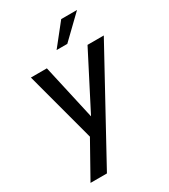

<svg xmlns="http://www.w3.org/2000/svg" viewBox="-216 -799 972 1104"><g transform="rotate(-30 270.0 -247.0)"><path d="M50 203 180 -29 56 -493H162L244 -127L432 -493H540L159 203ZM263 -556 375 -697H480L334 -556Z"/></g></svg>

Font: Hanken Grotesk Medium
Style: Italic
Weight: 500
Italic angle: -8°
Designer: Alfredo Marco Pradil
Foundry: Hanken Design Co.
Version: Version 3.013